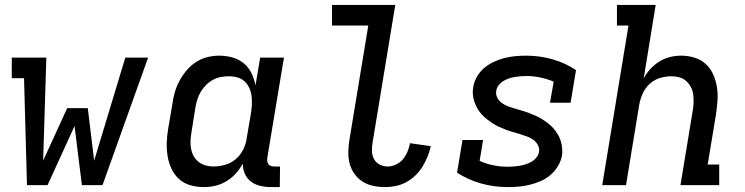

<svg xmlns="http://www.w3.org/2000/svg" viewBox="-20 -755 3040 783"><path d="M90 0 78 -436H28V-520H169L156 -100L254 -314H338L364 -100L491 -520H584L398 0H314L284 -241L174 0Z M811 8Q783 8 756.5 0.5Q730 -7 710.5 -24.5Q691 -42 679.5 -66.5Q668 -91 663.5 -118.5Q659 -146 660 -174Q661 -202 666 -231L683 -331Q686 -355 693 -379Q700 -403 712 -425.5Q724 -448 741 -468Q758 -488 779.5 -502Q801 -516 825.5 -522Q850 -528 874 -528Q902 -528 928.5 -520.5Q955 -513 974.5 -496.5Q994 -480 1005.5 -456.5Q1017 -433 1022 -407L1041 -520H1138L1070 -111Q1069 -104 1070 -97Q1071 -90 1075 -85Q1079 -80 1085.5 -78Q1092 -76 1099 -76H1122L1121 8H1085Q1063 8 1041.5 3Q1020 -2 1003.5 -14.5Q987 -27 978.5 -46.5Q970 -66 970 -88Q959 -67 942 -48Q925 -29 903.5 -16Q882 -3 858.5 2.5Q835 8 811 8ZM851 -76Q874 -76 898.5 -83Q923 -90 942 -106.5Q961 -123 972 -145.5Q983 -168 986 -191L1003 -291Q1006 -309 1007 -327Q1008 -345 1006 -362.5Q1004 -380 997 -395.5Q990 -411 978 -422.5Q966 -434 949 -439Q932 -444 914 -444Q898 -444 881 -441Q864 -438 848.5 -429.5Q833 -421 820.5 -408.5Q808 -396 799 -381Q790 -366 785 -350Q780 -334 777 -317L761 -217Q758 -200 757 -183Q756 -166 759 -149.5Q762 -133 769.5 -119Q777 -105 789.5 -95Q802 -85 818 -80.5Q834 -76 851 -76Z M1551 8Q1526 8 1502 3Q1478 -2 1458.5 -14.5Q1439 -27 1425.5 -46Q1412 -65 1406 -87.5Q1400 -110 1400.5 -135Q1401 -160 1405 -185L1482 -651H1334V-735H1592L1499 -171Q1496 -154 1497 -136.5Q1498 -119 1506 -105Q1514 -91 1529 -83.5Q1544 -76 1561 -76Q1578 -76 1595 -84Q1612 -92 1623.5 -106Q1635 -120 1642 -137Q1649 -154 1652 -171L1737 -159Q1732 -137 1723.5 -116Q1715 -95 1703 -75.5Q1691 -56 1674 -39.5Q1657 -23 1636.5 -12Q1616 -1 1594 3.5Q1572 8 1551 8Z M2051 8Q1994 8 1941 -7Q1888 -22 1844 -51L1866 -184H1950L1936 -99Q1962 -87 1991.5 -81Q2021 -75 2051 -75Q2063 -75 2075 -76Q2087 -77 2099.5 -79Q2112 -81 2124 -85Q2136 -89 2147.5 -95.5Q2159 -102 2167.5 -112.5Q2176 -123 2178 -135Q2181 -150 2173.5 -163.5Q2166 -177 2154 -185.5Q2142 -194 2127.5 -199Q2113 -204 2099 -208.5Q2085 -213 2070.5 -217Q2056 -221 2042 -226.5Q2028 -232 2014.5 -238Q2001 -244 1989 -252Q1977 -260 1965.5 -269Q1954 -278 1944 -289Q1934 -300 1927 -312.5Q1920 -325 1915 -339Q1910 -353 1908.5 -368.5Q1907 -384 1910 -400Q1913 -421 1925 -442Q1937 -463 1955 -478Q1973 -493 1994.5 -503Q2016 -513 2038 -518.5Q2060 -524 2082 -526Q2104 -528 2126 -528Q2182 -528 2234 -513Q2286 -498 2329 -469L2307 -336H2223L2238 -422Q2212 -433 2183.5 -439Q2155 -445 2126 -445Q2114 -445 2102.5 -444Q2091 -443 2079 -441Q2067 -439 2055 -435Q2043 -431 2032.5 -424.5Q2022 -418 2014 -408Q2006 -398 2004 -386Q2001 -370 2008 -356.5Q2015 -343 2027 -334.5Q2039 -326 2053 -321Q2067 -316 2082 -311.5Q2097 -307 2111 -303Q2125 -299 2139 -293.5Q2153 -288 2166.5 -282Q2180 -276 2192.5 -268Q2205 -260 2216.5 -251Q2228 -242 2237.5 -231Q2247 -220 2254.5 -207.5Q2262 -195 2266.5 -181Q2271 -167 2272.5 -151.5Q2274 -136 2272 -121Q2268 -99 2255.5 -78Q2243 -57 2225 -41.5Q2207 -26 2185 -16.5Q2163 -7 2140.5 -1.5Q2118 4 2095.5 6Q2073 8 2051 8Z M2436 0 2543 -651H2496V-735H2654L2605 -435Q2616 -456 2632.5 -474Q2649 -492 2669.5 -504.5Q2690 -517 2712.5 -522.5Q2735 -528 2758 -528Q2786 -528 2812 -520Q2838 -512 2857.5 -494.5Q2877 -477 2888 -452.5Q2899 -428 2903.5 -401Q2908 -374 2906 -345.5Q2904 -317 2900 -289L2866 -84H2913V0H2755L2805 -303Q2808 -320 2808.5 -336.5Q2809 -353 2807 -369.5Q2805 -386 2797.5 -400Q2790 -414 2778.5 -424.5Q2767 -435 2751 -439.5Q2735 -444 2718 -444Q2695 -444 2671.5 -437Q2648 -430 2629.5 -413Q2611 -396 2601 -373.5Q2591 -351 2587 -329L2533 0Z"/></svg>

Font: Iosevka HT Medium Extended
Style: Italic
Weight: 500
Width: 7
Italic angle: -9°
Monospace: yes
Designer: Belleve Invis
Foundry: Belleve Invis
Version: Version 32.3.0; ttfautohint (v1.8.4)